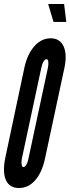

<svg xmlns="http://www.w3.org/2000/svg" viewBox="-26 -935 353 963"><path d="M69 8Q116.5 8 150.8 -31.2Q185 -70.5 200 -141L297 -594Q311.5 -662.5 292.8 -702.8Q274 -743 228 -743Q181.5 -743 146 -702.8Q110.5 -662.5 96 -594L0 -141Q-14 -70.5 4 -31.2Q22 8 69 8ZM92 -97Q85 -97 82.8 -109.5Q80.5 -122 84 -141L181 -594Q185 -614 192.2 -626Q199.5 -638 207 -638Q214.5 -638 216.2 -626.2Q218 -614.5 214 -594L117 -141Q114 -123 106.5 -110Q99 -97 92 -97ZM242.5 -825H306.5L295.5 -915H215.5Z"/></svg>

Font: League Gothic Condensed Italic
Style: Regular
Weight: 400
Width: 3
Designer: The League of Moveable Type
Version: Version 1.600; ttfautohint (v1.8.3)